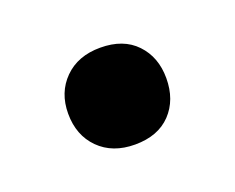

<svg xmlns="http://www.w3.org/2000/svg" viewBox="-43 -405 335 274"><g transform="rotate(-20 124.0 -267.5)"><path d="M125 -194Q91 -194 70.5 -214.5Q50 -235 50 -268Q50 -300 70.5 -320.5Q91 -341 125 -341Q160 -341 179.5 -320.5Q199 -300 199 -268Q199 -235 179.5 -214.5Q160 -194 125 -194Z"/></g></svg>

Font: Nunito ExtraLight
Style: Regular
Weight: 200
Designer: Vernon Adams
Foundry: Vernon Adams
Version: Version 3.602